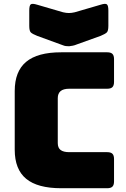

<svg xmlns="http://www.w3.org/2000/svg" viewBox="-20 -997 668 1017"><path d="M548 0H304Q179 0 118.5 -50Q58 -100 58 -204V-515Q58 -619 118.5 -669.5Q179 -720 304 -720H548Q567 -720 575.5 -711.5Q584 -703 584 -684V-563Q584 -544 575.5 -535.5Q567 -527 548 -527H347Q316 -527 301 -514.5Q286 -502 286 -477V-239Q286 -214 301 -202.5Q316 -191 347 -191H548Q567 -191 575.5 -182.5Q584 -174 584 -155V-36Q584 -17 575.5 -8.5Q567 0 548 0ZM376 -932 513 -972Q538 -980 546 -974Q554 -968 554 -941V-860Q554 -833 545.5 -825Q537 -817 513 -807L385 -761Q376 -757 365.5 -755Q355 -753 346 -752Q337 -752 329 -753Q321 -754 314 -757L177 -807Q152 -817 143.5 -825Q135 -833 135 -860V-941Q135 -968 143 -974Q151 -980 177 -972L314 -932Q331 -928 345 -928Q359 -928 376 -932Z"/></svg>

Font: Bungee
Style: Regular
Weight: 400
Designer: David Jonathan Ross
Foundry: David Jonathan Ross
Version: Version 1.000;PS 1.0;hotconv 1.0.72;makeotf.lib2.5.5900